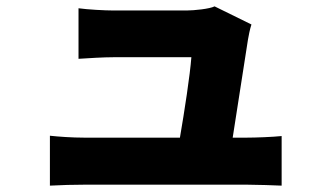

<svg xmlns="http://www.w3.org/2000/svg" viewBox="-20 -554 1040 604"><path d="M137 -127V30C179 28 206 27 244 27C296 27 710 27 759 27C788 27 844 29 866 30V-126C837 -123 784 -121 757 -121H712L760 -429C762 -441 766 -462 771 -477L655 -534C640 -526 590 -521 567 -521C523 -521 395 -521 337 -521C310 -521 255 -524 227 -528V-369C258 -371 305 -374 338 -374C368 -374 543 -374 582 -374C578 -319 560 -202 546 -121H244C207 -121 165 -124 137 -127Z"/></svg>

Font: Noto Sans HK Black
Style: Regular
Weight: 900
Designer: Ryoko NISHIZUKA 西塚涼子 (kana, bopomofo & ideographs); Paul D. Hunt (Latin, Greek & Cyrillic); Sandoll Communications 산돌커뮤니
Foundry: Adobe
Version: Version 2.004;hotconv 1.0.118;makeotfexe 2.5.65603